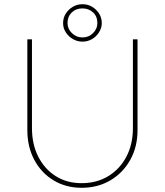

<svg xmlns="http://www.w3.org/2000/svg" viewBox="-20 -887 784 913"><path d="M110 -269V-700H132V-278Q132 -201 162 -142Q192 -83 245 -49.5Q298 -16 368 -16Q440 -16 495 -49.5Q550 -83 581 -142Q612 -201 612 -278V-700H634V-269Q634 -189 599.5 -127Q565 -65 505 -29.5Q445 6 368 6Q293 6 234.5 -29.5Q176 -65 143 -127Q110 -189 110 -269ZM280 -777Q280 -802 292.5 -822Q305 -842 326 -854.5Q347 -867 372 -867Q398 -867 418.5 -854.5Q439 -842 451.5 -822Q464 -802 464 -777Q464 -754 451 -733.5Q438 -713 417.5 -701Q397 -689 372 -689Q348 -689 327 -701Q306 -713 293 -733Q280 -753 280 -777ZM443 -777Q443 -809 422.5 -828Q402 -847 372 -847Q341 -847 321 -827.5Q301 -808 301 -777Q301 -750 322 -729.5Q343 -709 372 -709Q402 -709 422.5 -729.5Q443 -750 443 -777Z"/></svg>

Font: Mach Thin
Style: Regular
Weight: 250
Version: Version 1.002